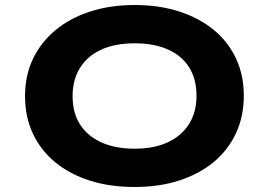

<svg xmlns="http://www.w3.org/2000/svg" viewBox="-20 -736 1075 767"><path d="M518 11Q419 11 339 -14.5Q259 -40 201 -87.5Q143 -135 111.5 -202Q80 -269 80 -352Q80 -435 112 -501.5Q144 -568 202 -616Q260 -664 340.5 -690Q421 -716 518 -716Q616 -716 696 -690Q776 -664 833.5 -617Q891 -570 922.5 -503Q954 -436 954 -354Q954 -271 922.5 -203.5Q891 -136 833.5 -88.5Q776 -41 696 -15Q616 11 518 11ZM518 -142Q594 -142 649 -167Q704 -192 734.5 -239.5Q765 -287 765 -353Q765 -420 735.5 -467Q706 -514 650.5 -538.5Q595 -563 518 -563Q440 -563 385 -538Q330 -513 300 -465.5Q270 -418 270 -352Q270 -285 300 -238.5Q330 -192 385.5 -167Q441 -142 518 -142Z"/></svg>

Font: Nunito Sans 7pt Expanded ExtraBold
Style: Regular
Weight: 800
Width: 7
Designer: Vernon Adams
Foundry: Vernon Adams
Version: Version 3.101;gftools[0.9.27]